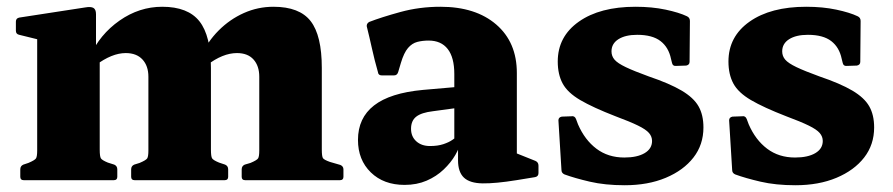

<svg xmlns="http://www.w3.org/2000/svg" viewBox="-20 -533 2643 568"><path d="M705 0Q695 0 695 -10V-32Q695 -42 704 -46L721 -51Q740 -59 743.5 -64.5Q747 -70 747 -88V-306Q747 -338 730 -357Q713 -376 681 -376Q639 -376 592 -340L574 -366Q594 -410 627 -443Q660 -476 701.5 -494.5Q743 -513 789 -513Q866 -513 899 -470.5Q932 -428 932 -332V-91Q932 -70 935.5 -65Q939 -60 956 -54L987 -45Q996 -41 996 -32V-10Q996 0 986 0ZM50 0Q40 0 40 -10V-32Q40 -42 49 -46L64 -51Q83 -59 86.5 -64.5Q90 -70 90 -88V-310H275V-91Q275 -70 278.5 -64.5Q282 -59 299 -52L318 -46Q327 -42 327 -32V-10Q327 0 317 0ZM378 0Q368 0 368 -10V-32Q368 -42 377 -46L393 -51Q412 -59 415.5 -64.5Q419 -70 419 -88V-306Q419 -338 401.5 -357Q384 -376 352 -376Q311 -376 263 -340L246 -366Q275 -431 333.5 -472Q392 -513 460 -513Q536 -513 570 -470Q604 -427 604 -332V-91Q604 -70 607.5 -64.5Q611 -59 628 -52L646 -46Q655 -42 655 -32V-10Q655 0 645 0ZM90 -310V-462L110 -412L37 -430Q27 -432 27 -442V-469Q27 -479 37 -481L232 -511Q249 -514 256.5 -509.5Q264 -505 264 -491V-375L275 -359V-310Z M1177 14Q1115 14 1077 -23Q1039 -60 1039 -119Q1039 -184 1086.5 -221Q1134 -258 1231 -267L1346 -277L1342 -215L1261 -204Q1227 -200 1211.5 -188Q1196 -176 1196 -152Q1196 -129 1211.5 -115Q1227 -101 1252 -101Q1275 -101 1291.5 -106.5Q1308 -112 1318 -119Q1328 -126 1332 -129L1344 -117Q1340 -97 1327 -74.5Q1314 -52 1292.5 -31.5Q1271 -11 1242 1.5Q1213 14 1177 14ZM1324 -314Q1324 -363 1304.5 -388Q1285 -413 1248 -413Q1230 -413 1214.5 -409Q1199 -405 1187 -391Q1175 -377 1166 -347L1158 -320Q1155 -310 1146 -310H1109Q1099 -310 1098 -320Q1088 -355 1080.5 -389Q1073 -423 1065 -455Q1064 -463 1072 -468Q1108 -482 1164.5 -497.5Q1221 -513 1283 -513Q1387 -513 1448 -460.5Q1509 -408 1509 -317V-162H1324ZM1509 -162V-50L1489 -87L1564 -57Q1573 -53 1573 -43V-21Q1573 -11 1563 -9L1508 0Q1446 10 1408 9.5Q1370 9 1352.5 -7.5Q1335 -24 1335 -59V-103L1324 -111V-162Z M1899 -307Q1961 -286 1996.5 -265Q2032 -244 2046.5 -218.5Q2061 -193 2061 -156Q2061 -105 2031.5 -67Q2002 -29 1949.5 -7Q1897 15 1828 15Q1770 15 1725 4.5Q1680 -6 1650 -17Q1641 -21 1641 -30L1632 -177Q1632 -186 1642 -188L1670 -189Q1680 -191 1684 -181L1690 -165Q1710 -119 1744.5 -93Q1779 -67 1827 -67Q1865 -67 1887 -80Q1909 -93 1909 -116Q1909 -129 1900 -139.5Q1891 -150 1867.5 -161.5Q1844 -173 1801 -189Q1734 -215 1696.5 -237Q1659 -259 1644.5 -286Q1630 -313 1630 -351Q1630 -425 1692.5 -469Q1755 -513 1860 -513Q1909 -513 1949 -504.5Q1989 -496 2012 -485Q2021 -481 2021 -471L2020 -350Q2020 -341 2010 -339L1980 -338Q1970 -337 1968 -347L1965 -359Q1958 -393 1934 -411.5Q1910 -430 1865 -430Q1830 -430 1809.5 -417Q1789 -404 1789 -381Q1789 -367 1798 -356.5Q1807 -346 1831 -334.5Q1855 -323 1899 -307Z M2404 -307Q2466 -286 2501.5 -265Q2537 -244 2551.5 -218.5Q2566 -193 2566 -156Q2566 -105 2536.5 -67Q2507 -29 2454.5 -7Q2402 15 2333 15Q2275 15 2230 4.5Q2185 -6 2155 -17Q2146 -21 2146 -30L2137 -177Q2137 -186 2147 -188L2175 -189Q2185 -191 2189 -181L2195 -165Q2215 -119 2249.5 -93Q2284 -67 2332 -67Q2370 -67 2392 -80Q2414 -93 2414 -116Q2414 -129 2405 -139.5Q2396 -150 2372.5 -161.5Q2349 -173 2306 -189Q2239 -215 2201.5 -237Q2164 -259 2149.5 -286Q2135 -313 2135 -351Q2135 -425 2197.5 -469Q2260 -513 2365 -513Q2414 -513 2454 -504.5Q2494 -496 2517 -485Q2526 -481 2526 -471L2525 -350Q2525 -341 2515 -339L2485 -338Q2475 -337 2473 -347L2470 -359Q2463 -393 2439 -411.5Q2415 -430 2370 -430Q2335 -430 2314.5 -417Q2294 -404 2294 -381Q2294 -367 2303 -356.5Q2312 -346 2336 -334.5Q2360 -323 2404 -307Z"/></svg>

Font: Hahmlet ExtraBold
Style: Regular
Weight: 800
Designer: Minjoo Ham & Mark Frömberg
Foundry: hypertype
Version: Version 1.002